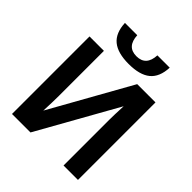

<svg xmlns="http://www.w3.org/2000/svg" viewBox="-243 -1055 1205 1205"><g transform="rotate(45 359.5 -452.5)"><path d="M66.4 0V-688H194.3V-288.1Q194.3 -235.8 190.4 -153.8L489.7 -688H651.9V0H523.9V-405.8Q523.9 -443.8 527.8 -529.8L230.5 0ZM362.3 -739.3Q264.6 -739.3 216.1 -779.3Q167.5 -819.3 163.6 -905.3H272.9Q277.8 -808.1 362.3 -808.1Q446.8 -808.1 451.7 -905.3H561Q557.1 -818.8 508.5 -779.1Q460 -739.3 362.3 -739.3Z"/></g></svg>

Font: Arial
Style: Bold
Weight: 700
Designer: Steve Matteson
Foundry: Ascender Corporation
Version: Version 2.00.3